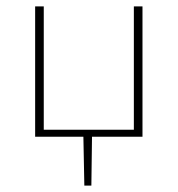

<svg xmlns="http://www.w3.org/2000/svg" viewBox="-20 -428 556 601"><path d="M426 -408V0H268L266 153H244L241 0H90V-408H117V-22H399V-408Z"/></svg>

Font: Ysabeau Infant Extralight
Style: Regular
Weight: 200
Designer: Christian Thalmann (Catharsis Fonts)
Version: Version 0.003